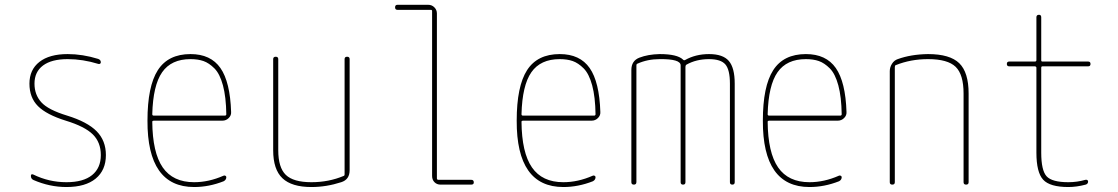

<svg xmlns="http://www.w3.org/2000/svg" viewBox="-20 -750 4540 780"><path d="M247.1 -259.8Q168.9 -284.2 134.3 -318.8Q99.6 -353.5 99.6 -410.2Q99.6 -466.8 140.1 -498.5Q180.7 -530.3 254.9 -530.3Q315.4 -530.3 378.9 -510.7Q389.6 -506.8 389.6 -497.1Q389.6 -493.2 386.7 -491.2Q383.8 -489.3 379.9 -490.2Q316.4 -509.8 254.9 -509.8Q189.5 -509.8 154.8 -483.9Q120.1 -458 120.1 -410.2Q120.1 -365.2 147.9 -334.5Q175.8 -303.7 252.9 -280.3Q335 -254.9 372.6 -216.8Q410.2 -178.7 410.2 -120.1Q410.2 -58.6 368.7 -24.4Q327.1 9.8 250 9.8Q181.6 9.8 116.2 -18.6Q105.5 -23.4 105.5 -35.2Q105.5 -44.9 115.2 -41Q178.7 -9.8 250 -9.8Q318.4 -9.8 354 -38.6Q389.6 -67.4 389.6 -120.1Q389.6 -171.9 356.9 -204.1Q324.2 -236.3 247.1 -259.8Z M753.9 -509.8Q675.8 -509.8 638.7 -456.5Q601.6 -403.3 598.6 -286.1Q598.6 -280.3 604.5 -280.3H893.6Q898.4 -280.3 899.4 -285.2Q898.4 -356.4 885.7 -403.3Q873 -450.2 851.1 -472.2Q829.1 -494.1 806.6 -502Q784.2 -509.8 753.9 -509.8ZM768.6 9.8Q578.1 9.8 579.1 -259.8Q579.1 -399.4 621.1 -464.8Q663.1 -530.3 753.9 -530.3Q835.9 -530.3 875.5 -473.6Q915 -417 918.9 -294.9Q919.9 -281.2 909.2 -270.5Q898.4 -259.8 883.8 -259.8H604.5Q599.6 -259.8 598.6 -255.9Q599.6 -129.9 641.1 -69.8Q682.6 -9.8 768.6 -9.8Q828.1 -9.8 887.7 -36.1Q891.6 -38.1 895.5 -36.1Q899.4 -34.2 899.4 -30.3Q899.4 -19.5 888.7 -13.7Q829.1 9.8 768.6 9.8Z M1245.1 9.8Q1165 9.8 1127.4 -25.9Q1089.8 -61.5 1089.8 -139.6V-509.8Q1089.8 -519.5 1100.1 -519.5Q1110.4 -519.5 1110.4 -509.8V-139.6Q1110.4 -69.3 1141.1 -39.6Q1171.9 -9.8 1245.1 -9.8Q1315.4 -9.8 1376 -35.2Q1379.9 -36.1 1379.9 -42V-509.8Q1379.9 -519.5 1390.1 -519.5Q1400.4 -519.5 1400.4 -509.8V-58.6Q1400.4 -20.5 1366.2 -9.8Q1305.7 9.8 1245.1 9.8Z M1594.7 -710Q1585 -710 1585 -720.2Q1585 -730.5 1594.7 -730.5H1719.7Q1734.4 -730.5 1744.6 -720.2Q1754.9 -710 1754.9 -695.3V-25.4Q1754.9 -20.5 1759.8 -19.5H1894.5Q1904.3 -19.5 1904.8 -9.8Q1905.3 0 1894.5 0H1769.5Q1754.9 0 1745.1 -9.8Q1735.4 -19.5 1735.4 -35.2V-705.1Q1735.4 -710 1730.5 -710Z M2253.9 -509.8Q2175.8 -509.8 2138.7 -456.5Q2101.6 -403.3 2098.6 -286.1Q2098.6 -280.3 2104.5 -280.3H2393.6Q2398.4 -280.3 2399.4 -285.2Q2398.4 -356.4 2385.7 -403.3Q2373 -450.2 2351.1 -472.2Q2329.1 -494.1 2306.6 -502Q2284.2 -509.8 2253.9 -509.8ZM2268.6 9.8Q2078.1 9.8 2079.1 -259.8Q2079.1 -399.4 2121.1 -464.8Q2163.1 -530.3 2253.9 -530.3Q2335.9 -530.3 2375.5 -473.6Q2415 -417 2418.9 -294.9Q2419.9 -281.2 2409.2 -270.5Q2398.4 -259.8 2383.8 -259.8H2104.5Q2099.6 -259.8 2098.6 -255.9Q2099.6 -129.9 2141.1 -69.8Q2182.6 -9.8 2268.6 -9.8Q2328.1 -9.8 2387.7 -36.1Q2391.6 -38.1 2395.5 -36.1Q2399.4 -34.2 2399.4 -30.3Q2399.4 -19.5 2388.7 -13.7Q2329.1 9.8 2268.6 9.8Z M2544.9 -9.8V-465.8Q2544.9 -502.9 2577.1 -515.6Q2612.3 -529.3 2660.2 -530.3Q2731.4 -530.3 2754.9 -507.8Q2757.8 -503.9 2762.7 -505.9Q2805.7 -530.3 2860.4 -530.3Q2917 -530.3 2940.9 -502.4Q2964.8 -474.6 2964.8 -410.2V-9.8Q2964.8 0 2955.1 0Q2945.3 0 2945.3 -9.8V-410.2Q2945.3 -466.8 2926.8 -488.3Q2908.2 -509.8 2860.4 -509.8Q2808.6 -509.8 2768.6 -487.3Q2764.6 -484.4 2764.6 -478.5V-9.8Q2764.6 0 2754.9 0Q2745.1 0 2745.1 -9.8V-484.4Q2745.1 -510.7 2660.2 -509.8Q2610.4 -509.8 2569.3 -491.2Q2565.4 -490.2 2565.4 -484.4V-10.7Q2565.4 0 2555.2 0Q2544.9 0 2544.9 -9.8Z M3253.9 -509.8Q3175.8 -509.8 3138.7 -456.5Q3101.6 -403.3 3098.6 -286.1Q3098.6 -280.3 3104.5 -280.3H3393.6Q3398.4 -280.3 3399.4 -285.2Q3398.4 -356.4 3385.7 -403.3Q3373 -450.2 3351.1 -472.2Q3329.1 -494.1 3306.6 -502Q3284.2 -509.8 3253.9 -509.8ZM3268.6 9.8Q3078.1 9.8 3079.1 -259.8Q3079.1 -399.4 3121.1 -464.8Q3163.1 -530.3 3253.9 -530.3Q3335.9 -530.3 3375.5 -473.6Q3415 -417 3418.9 -294.9Q3419.9 -281.2 3409.2 -270.5Q3398.4 -259.8 3383.8 -259.8H3104.5Q3099.6 -259.8 3098.6 -255.9Q3099.6 -129.9 3141.1 -69.8Q3182.6 -9.8 3268.6 -9.8Q3328.1 -9.8 3387.7 -36.1Q3391.6 -38.1 3395.5 -36.1Q3399.4 -34.2 3399.4 -30.3Q3399.4 -19.5 3388.7 -13.7Q3329.1 9.8 3268.6 9.8Z M3594.7 -9.8V-460.9Q3594.7 -476.6 3603.5 -490.7Q3612.3 -504.9 3627 -509.8Q3680.7 -529.3 3750 -530.3Q3838.9 -530.3 3877 -493.2Q3915 -456.1 3915 -370.1V-9.8Q3915 0 3904.8 0Q3894.5 0 3894.5 -9.8V-370.1Q3894.5 -447.3 3862.3 -478.5Q3830.1 -509.8 3750 -509.8Q3679.7 -509.8 3619.1 -485.4Q3615.2 -484.4 3615.2 -477.5V-9.8Q3615.2 0 3605 0Q3594.7 0 3594.7 -9.8Z M4080.1 -480.5Q4070.3 -480.5 4070.3 -490.2Q4070.3 -500 4080.1 -500H4184.6Q4189.5 -500 4190.4 -504.9V-679.7Q4190.4 -689.5 4200.2 -689.9Q4210 -690.4 4210 -679.7V-504.9Q4210 -500 4214.8 -500H4400.4Q4410.2 -500 4410.2 -490.2Q4410.2 -480.5 4400.4 -480.5H4214.8Q4210 -480.5 4210 -474.6V-129.9Q4210 -57.6 4231.9 -33.7Q4253.9 -9.8 4320.3 -9.8Q4355.5 -9.8 4389.6 -19.5Q4393.6 -20.5 4397 -18.6Q4400.4 -16.6 4400.4 -12.7Q4400.4 -2.9 4390.6 0Q4353.5 9.8 4320.3 9.8Q4245.1 9.8 4217.8 -20Q4190.4 -49.8 4190.4 -129.9V-474.6Q4190.4 -479.5 4184.6 -480.5Z"/></svg>

Font: Rounded-X Mgen+ 1mn thin
Style: Regular
Weight: 100
Designer: [Source Han Sans]
Ryoko NISHIZUKA  (kana & ideographs); Paul D. Hunt (Latin, Greek & Cyrillic); Wenlong ZHANG  (bopomofo
Version: Version 1.059.20150602